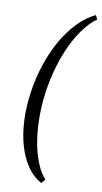

<svg xmlns="http://www.w3.org/2000/svg" viewBox="-102 -829 548 1029"><g transform="rotate(10 172.0 -314.5)"><path d="M344.2 -761.2Q310.5 -737.8 278.6 -696.5Q246.6 -655.3 219.2 -599.6Q191.9 -543.9 171.1 -475.1Q150.4 -406.2 139.2 -328.1Q129.4 -256.8 130.1 -188Q130.9 -119.1 141.1 -58.6Q151.4 2 171.1 51.3Q190.9 100.6 219.2 131.8L201.2 153.8Q155.3 129.4 123.5 82.5Q91.8 35.6 74 -26.4Q56.2 -88.4 53 -161.9Q49.8 -235.4 61 -313Q72.3 -393.1 96.9 -467.5Q121.6 -542 157 -604.2Q192.4 -666.5 237.1 -712.9Q281.7 -759.3 333 -783.2L344.2 -761.2Z"/></g></svg>

Font: GentiumAlt
Style: Italic
Weight: 400
Italic angle: -7°
Designer: J. Victor Gaultney
Version: Version 1.02; 2005; OFL release